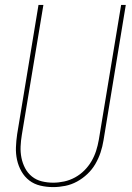

<svg xmlns="http://www.w3.org/2000/svg" viewBox="-20 -755 540 783"><path d="M197 8Q170 8 144.5 2Q119 -4 99.5 -19Q80 -34 67.5 -56Q55 -78 49.5 -103Q44 -128 45 -154.5Q46 -181 50 -208L137 -735H157L69 -205Q65 -181 64 -157.5Q63 -134 67.5 -111.5Q72 -89 82.5 -69Q93 -49 110.5 -35Q128 -21 150.5 -15.5Q173 -10 197 -10Q219 -10 242 -15Q265 -20 286 -31.5Q307 -43 324 -60Q341 -77 353 -97.5Q365 -118 372 -140Q379 -162 383 -185L474 -735H493L402 -182Q398 -157 390 -133Q382 -109 369 -86.5Q356 -64 336.5 -45.5Q317 -27 294 -14.5Q271 -2 246 3Q221 8 197 8Z"/></svg>

Font: Iosevka SS04 Thin
Style: Italic
Weight: 100
Italic angle: -9°
Monospace: yes
Designer: Belleve Invis
Foundry: Belleve Invis
Version: Version 19.0.0; ttfautohint (v1.8.4)